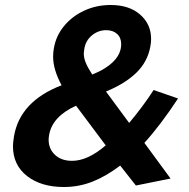

<svg xmlns="http://www.w3.org/2000/svg" viewBox="-20 -739 756 770"><path d="M269 -94Q226 -94 200.5 -118Q175 -142 175 -179Q175 -186 177 -198Q190 -272 285 -315L404 -156Q332 -94 269 -94ZM498 -246 405 -372Q481 -403 526.5 -447Q572 -491 583 -553Q586 -568 586 -583Q586 -642 542 -680.5Q498 -719 424 -719Q366 -719 317 -696Q268 -673 236 -633.5Q204 -594 196 -545Q193 -529 193 -512Q193 -460 227 -397Q60 -333 36 -192Q32 -166 32 -153Q32 -77 88.5 -33Q145 11 236 11Q297 11 352 -11Q407 -33 462 -75L525 5L664 -23L559 -166Q622 -235 694 -344L596 -378Q555 -314 498 -246ZM406 -618Q433 -618 449.5 -603Q466 -588 466 -562Q466 -524 435.5 -493Q405 -462 350 -440Q333 -466 324.5 -486Q316 -506 316 -525Q316 -530 318 -542Q323 -576 348.5 -597Q374 -618 406 -618Z"/></svg>

Font: Geom SemiBold
Style: Bold Italic
Weight: 600
Italic angle: -10°
Version: Version 1.102